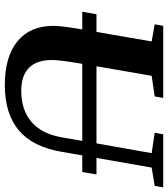

<svg xmlns="http://www.w3.org/2000/svg" viewBox="30 -726 704 805"><g transform="rotate(90 382.5 -323.0)"><path d="M81.5 -619.1 87.9 -654.8H390.1L383.8 -619.1L297.4 -606.4L257.3 -375H580.6L621.6 -606.4L536.1 -619.1L542.5 -654.8H765.1L758.8 -619.1L682.1 -606.4L641.6 -375H710.9L700.7 -315.4H630.9L616.2 -230Q595.7 -107.9 525.9 -49.3Q456.1 9.3 336.4 9.3Q217.3 9.3 152.6 -43.7Q87.9 -96.7 87.9 -194.8Q87.9 -228.5 103 -315.4H28.8L39.1 -375H113.3L153.3 -606.4ZM231 -189.9Q231 -59.6 361.3 -59.6Q439.9 -59.6 490 -102.1Q540 -144.5 554.7 -226.1L570.3 -315.4H247.1Q231 -218.8 231 -189.9Z"/></g></svg>

Font: Tinos
Style: Bold Italic
Weight: 700
Italic angle: -16.333°
Designer: Steve Matteson
Foundry: Monotype Imaging Inc.
Version: Version 1.23